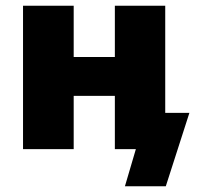

<svg xmlns="http://www.w3.org/2000/svg" viewBox="-20 -518 691 667"><path d="M414 129 452 0H391V-126H638L556 129ZM60 0V-498H236V-320H379V-498H554V0H379V-185H236V0Z"/></svg>

Font: Nunito Sans 10pt SemiCondensed Black
Style: Regular
Weight: 900
Width: 4
Designer: Vernon Adams
Foundry: Vernon Adams
Version: Version 3.101;gftools[0.9.27]